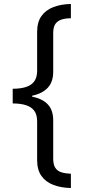

<svg xmlns="http://www.w3.org/2000/svg" viewBox="-20 -812 431 967"><path d="M44 -365Q84 -365 111.5 -374Q139 -383 153 -403Q167 -423 167 -455V-651Q167 -701 189 -731.5Q211 -762 249.5 -776.5Q288 -791 337 -792V-720Q310 -720 290 -713.5Q270 -707 259 -691.5Q248 -676 248 -645V-450Q248 -400 221 -370.5Q194 -341 142 -330V-325Q194 -315 221 -286Q248 -257 248 -206V-13Q248 18 259 34Q270 50 290 56Q310 62 337 63V135Q288 134 249.5 119.5Q211 105 189 74.5Q167 44 167 -6V-201Q167 -234 153 -253.5Q139 -273 111.5 -282Q84 -291 44 -291Z"/></svg>

Font: korean25
Style: Book
Weight: 400
Designer: Jelle Bosma - Monotype Design Team
Foundry: Monotype Imaging Inc.
Version: Version 2.003